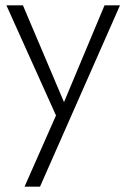

<svg xmlns="http://www.w3.org/2000/svg" viewBox="-20 -480 474 720"><path d="M430 -460H372L220 -97L66 -460H4L190 -47L72 220H130Z"/></svg>

Font: Jost-300-LightPL
Style: Regular
Weight: 300
Version: Version 3.300; ttfautohint (v0.97) -l 8 -r 50 -G 200 -x 14 -